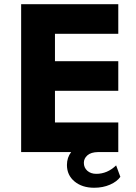

<svg xmlns="http://www.w3.org/2000/svg" viewBox="-20 -720 644 909"><path d="M80.1 -700.2H540V-560.1H240.2V-430.2H540V-290H240.2V-140.1H540V0H443.8Q410.6 0.5 393.8 15.4Q377 30.3 377 50.8Q377 73.7 393.3 88.4Q409.7 103 436 103Q488.3 103 529.8 63L549.8 117.2Q534.2 139.6 500.7 154.3Q467.3 168.9 425.8 168.9Q369.1 168.9 333 139.2Q296.9 109.4 296.9 61Q296.9 25.9 316.9 0H80.1Z"/></svg>

Font: Gully
Style: Bold
Weight: 700
Designer: jaikishan Patel
Foundry: MagicType
Version: Version 1.000;Glyphs 3.2 (3242)